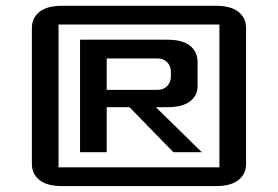

<svg xmlns="http://www.w3.org/2000/svg" viewBox="-20 -630 941 650"><path d="M513.7 -325.7Q533.2 -325.7 545.9 -338.6Q558.6 -351.6 558.6 -371.1V-386.7Q558.6 -406.7 545.9 -419.4Q533.2 -432.1 513.7 -432.1H341.3V-325.7ZM190.4 -610.4H710.4Q761.7 -610.4 787.4 -589.8Q813 -569.3 813 -534.7V-75.7Q813 -41 787.4 -20.5Q761.7 0 710.4 0H190.4Q139.2 0 113.5 -20.5Q87.9 -41 87.9 -75.7V-534.7Q87.9 -569.3 113.5 -589.8Q139.2 -610.4 190.4 -610.4ZM722.7 -546.9H178.2V-63.5H722.7ZM566.9 -114.7 418.5 -267.1H341.3V-114.7H251V-495.6H546.4Q598.1 -495.6 623.5 -475.1Q648.9 -454.6 648.9 -419.9V-337.9Q648.9 -306.6 623.3 -286.9Q597.7 -267.1 546.4 -267.1H507.8L663.1 -114.7Z"/></svg>

Font: Squarish Sans CT
Style: RegularSC
Weight: 400
Version: Version 0.9